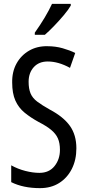

<svg xmlns="http://www.w3.org/2000/svg" viewBox="-20 -1029 453 993"><path d="M375 -262Q375 -202 351.5 -155.5Q328 -109 286 -82.5Q244 -56 187 -56Q100 -56 38 -87V-174Q72 -155 111 -145Q150 -135 184 -135Q234 -135 262 -170Q290 -205 290 -254Q290 -289 279.5 -313Q269 -337 245 -357Q221 -377 180 -398Q138 -421 107 -446.5Q76 -472 59.5 -509Q43 -546 43 -602Q42 -658 65.5 -700.5Q89 -743 130.5 -767Q172 -791 225 -790Q267 -790 304 -779.5Q341 -769 369 -755L342 -678Q282 -711 227 -711Q181 -711 154.5 -681.5Q128 -652 128 -606Q128 -570 138 -546Q148 -522 172.5 -503.5Q197 -485 238 -462Q308 -425 341.5 -378Q375 -331 375 -262ZM346 -1000Q334 -979 310 -950.5Q286 -922 259.5 -894.5Q233 -867 212 -849H160V-860Q218 -942 249 -1009H346Z"/></svg>

Font: Noto Sans Malayalam UI ExtraCondensed
Style: Regular
Weight: 400
Width: 2
Designer: Jelle Bosma - Monotype Design Team
Foundry: Monotype Imaging Inc.
Version: Version 2.104; ttfautohint (v1.8.4.7-5d5b)